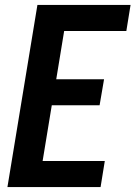

<svg xmlns="http://www.w3.org/2000/svg" viewBox="-20 -755 547 775"><path d="M10 0 131 -735H507L490 -630H239L207 -435H400L382 -330H189L152 -105H403L386 0Z"/></svg>

Font: Iosevka Extrabold Oblique
Style: Regular
Weight: 800
Italic angle: -9°
Monospace: yes
Designer: Belleve Invis
Foundry: Belleve Invis
Version: Version 32.5.0; ttfautohint (v1.8.4)